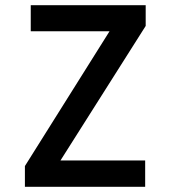

<svg xmlns="http://www.w3.org/2000/svg" viewBox="-20 -720 656 740"><path d="M76 0V-80L429.5 -643L453 -599.5H98.5V-700H541.5V-620L185.5 -58L163.5 -101.5H539.5V0Z"/></svg>

Font: Overpass Mono SemiBold
Style: Regular
Weight: 600
Monospace: yes
Designer: Delve Withrington, Dave Bailey
Foundry: Delve Fonts LLC
Version: Version 4.000